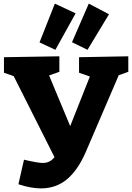

<svg xmlns="http://www.w3.org/2000/svg" viewBox="-20 -1019 733 1064"><path d="M691 -707V-621L638 -602L455 -176Q411 -75 350.5 -25Q290 25 207 25Q151 25 82 2L113 -134Q190 -116 216 -116Q238 -116 253.5 -124Q269 -132 282 -148L56 -597L2 -616V-702L309 -707V-621L252 -601L369 -320L478 -595L418 -616V-702ZM399 -945 287 -743 199 -784 284 -999ZM584 -940 465 -743 379 -785 472 -999Z"/></svg>

Font: Bitter Pro ExtraBold
Style: Regular
Weight: 800
Designer: Sol Matas, and Bitter project Authors
Foundry: Sol Matas
Version: Version 1.010